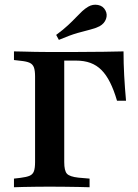

<svg xmlns="http://www.w3.org/2000/svg" viewBox="-20 -787 578 807"><path d="M127.4 -201.6V-465.3Q127.4 -490.3 122.6 -503.6Q117.7 -516.9 104.8 -523Q91.9 -529 66.1 -531.5L38.7 -534.7V-571Q55.6 -571 79 -570.2Q102.4 -569.4 128.6 -569Q154.8 -568.5 178.2 -568.5H189.5H298.4Q367.7 -568.5 416.1 -569.4Q464.5 -570.2 499.2 -571Q499.2 -521 502 -469.4Q504.8 -417.7 509.7 -363.7H471.8Q458.9 -408.1 442.7 -440.3Q426.6 -472.6 406.5 -492.7Q386.3 -512.9 360.1 -522.6Q333.9 -532.3 299.2 -532.3H250V-201.6ZM178.2 -2.4Q154.8 -2.4 128.6 -2Q102.4 -1.6 79 -1.2Q55.6 -0.8 38.7 0V-36.3L66.1 -39.5Q91.9 -42.7 104.8 -48.4Q117.7 -54 122.6 -67.3Q127.4 -80.6 127.4 -105.6V-201.6H250V-105.6Q250 -69.4 261.3 -56.9Q272.6 -44.4 309.7 -40.3L356.5 -36.3V0Q336.3 -0.8 309.3 -1.2Q282.3 -1.6 252.8 -2Q223.4 -2.4 196.8 -2.4H189.5ZM227.4 -619.4 216.1 -640.3Q246.8 -662.9 266.5 -681.5Q286.3 -700 300 -714.5Q313.7 -729 325.4 -739.9Q337.1 -750.8 350.8 -758.9Q370.2 -770.2 391.9 -766.1Q413.7 -762.1 423.4 -742.7Q432.3 -725.8 425.4 -706.9Q418.5 -687.9 398.4 -676.6Q380.6 -667.7 358.9 -662.5Q337.1 -657.3 306 -648.4Q275 -639.5 227.4 -619.4Z"/></svg>

Font: Playfair 9pt
Style: Bold
Weight: 700
Designer: Claus Eggers Sørensen
Foundry: Claus Eggers Sørensen
Version: Version 2.203